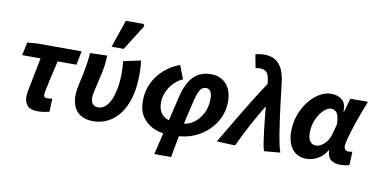

<svg xmlns="http://www.w3.org/2000/svg" viewBox="-86 -1033 2871 1460"><g transform="rotate(10 1349.5 -303.0)"><path d="M236 11Q182 11 158 -14.5Q134 -40 134 -86Q134 -99 136 -113.5Q138 -128 142 -146L190 -389H48L69 -490L140 -496H488L467 -389H322Q305 -317 292 -260Q279 -203 272 -167.5Q265 -132 265 -123Q265 -109 272.5 -104Q280 -99 290 -99Q303 -99 312.5 -100.5Q322 -102 331 -103L327 -1Q311 3 288 7Q265 11 236 11Z M667 12Q609 12 572 -9.5Q535 -31 517.5 -69Q500 -107 500 -154Q500 -178 504.5 -207Q509 -236 517 -269.5Q525 -303 532.5 -340.5Q540 -378 545.5 -416.5Q551 -455 553 -494L685 -498Q685 -462 679.5 -422.5Q674 -383 665 -343.5Q656 -304 647.5 -269Q639 -234 633.5 -207Q628 -180 628 -165Q628 -131 643.5 -114.5Q659 -98 684 -98Q714 -98 738 -118Q762 -138 779.5 -176Q797 -214 807 -268Q817 -322 817 -389Q817 -410 815.5 -433.5Q814 -457 812 -477L945 -506Q950 -471 951 -447.5Q952 -424 952 -403Q952 -301 931 -224Q910 -147 871 -94.5Q832 -42 780 -15Q728 12 667 12ZM706 -570 779 -783H916L924 -767L800 -570Z M1168 177 1276 -278Q1293 -352 1321 -400Q1349 -448 1390.5 -472Q1432 -496 1489 -496Q1562 -496 1606.5 -447Q1651 -398 1651 -311Q1651 -245 1624 -186.5Q1597 -128 1549.5 -83.5Q1502 -39 1439.5 -14Q1377 11 1307 12L1336 -89Q1385 -90 1425.5 -119.5Q1466 -149 1491 -198.5Q1516 -248 1516 -309Q1516 -347 1504 -366.5Q1492 -386 1470 -386Q1454 -386 1440.5 -377.5Q1427 -369 1416.5 -347.5Q1406 -326 1395 -284Q1381 -227 1366.5 -164.5Q1352 -102 1339 -40.5Q1326 21 1316 77Q1306 133 1298 177ZM1234 12Q1180 11 1128.5 -13Q1077 -37 1044.5 -84.5Q1012 -132 1012 -207Q1012 -284 1043 -347Q1074 -410 1127 -455.5Q1180 -501 1244 -524L1284 -420Q1246 -404 1215 -371.5Q1184 -339 1167 -299Q1150 -259 1150 -218Q1150 -176 1165 -148Q1180 -120 1207 -105.5Q1234 -91 1272 -89Z M1986 11Q1979 -6 1972.5 -45.5Q1966 -85 1959.5 -139.5Q1953 -194 1946.5 -258.5Q1940 -323 1934 -390.5Q1928 -458 1921 -522Q1918 -548 1910.5 -566.5Q1903 -585 1886.5 -594.5Q1870 -604 1842 -604Q1834 -604 1828.5 -603Q1823 -602 1813 -599L1793 -703Q1810 -708 1828.5 -710.5Q1847 -713 1859 -713Q1911 -713 1946 -692Q1981 -671 2001.5 -627.5Q2022 -584 2029 -516Q2036 -456 2043.5 -392Q2051 -328 2059.5 -266.5Q2068 -205 2076.5 -152Q2085 -99 2093.5 -59.5Q2102 -20 2110 0ZM1619 0Q1696 -128 1770.5 -254Q1845 -380 1927 -502L1968 -373Q1911 -282 1859.5 -188Q1808 -94 1761 6Z M2315 12Q2241 12 2202 -38Q2163 -88 2163 -174Q2163 -242 2185 -302.5Q2207 -363 2243.5 -409Q2280 -455 2324.5 -481.5Q2369 -508 2414 -508Q2465 -508 2498 -481Q2531 -454 2529 -390H2533L2563 -496H2699Q2679 -445 2658.5 -390Q2638 -335 2621.5 -283.5Q2605 -232 2594.5 -192Q2584 -152 2584 -133Q2584 -115 2594 -106.5Q2604 -98 2618 -98Q2629 -98 2635.5 -99.5Q2642 -101 2648 -102L2644 1Q2630 7 2612.5 9.5Q2595 12 2574 12Q2530 12 2503.5 -7Q2477 -26 2473 -72Q2473 -74 2473 -76.5Q2473 -79 2473 -82H2469Q2441 -33 2397 -10.5Q2353 12 2315 12ZM2366 -100Q2383 -100 2399.5 -108Q2416 -116 2431 -130.5Q2446 -145 2457.5 -164.5Q2469 -184 2475 -205L2496 -285Q2496 -344 2480 -370Q2464 -396 2433 -396Q2412 -396 2389.5 -379Q2367 -362 2347.5 -333Q2328 -304 2316 -266.5Q2304 -229 2304 -188Q2304 -142 2321.5 -121Q2339 -100 2366 -100Z"/></g></svg>

Font: Source Sans 3
Style: Bold Italic
Weight: 700
Italic angle: -11°
Designer: Paul D. Hunt
Foundry: Adobe
Version: Version 3.052;hotconv 1.1.0;makeotfexe 2.6.0